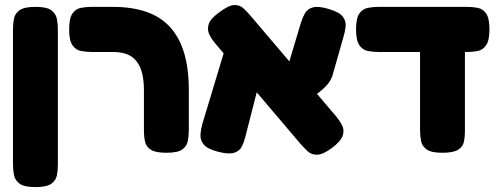

<svg xmlns="http://www.w3.org/2000/svg" viewBox="-20 -614 2040 783"><path d="M124 149Q79 149 60 135Q41 121 37 100Q33 79 33 57V-495Q33 -517 37 -538Q41 -559 60 -572.5Q79 -586 125 -586Q171 -586 189.5 -572Q208 -558 212 -537Q216 -516 216 -494V58Q216 80 212 101Q208 122 189 135.5Q170 149 124 149Z M659 9Q614 9 595 -3.5Q576 -16 571.5 -36Q567 -56 567 -77V-245Q567 -286 559.5 -315.5Q552 -345 536.5 -364.5Q521 -384 497.5 -393Q474 -402 441 -402H355Q332 -402 310.5 -406Q289 -410 275.5 -429.5Q262 -449 262 -494Q262 -540 275.5 -559Q289 -578 310 -582Q331 -586 354 -586H439Q519 -586 577.5 -565.5Q636 -545 674 -503Q712 -461 731 -397.5Q750 -334 750 -247V-84Q750 -61 746 -39.5Q742 -18 723.5 -4.5Q705 9 659 9Z M1333 -10Q1296 17 1272.5 17Q1249 17 1233.5 2Q1218 -13 1204 -29L856 -439Q842 -456 833 -475Q824 -494 831.5 -516.5Q839 -539 876 -565Q913 -593 935.5 -593.5Q958 -594 973.5 -579.5Q989 -565 1004 -547L1352 -138Q1366 -121 1375.5 -102Q1385 -83 1377.5 -60.5Q1370 -38 1333 -10ZM870 5Q826 -6 811 -24.5Q796 -43 797.5 -65Q799 -87 805 -108L901 -426L1055 -347L980 -54Q975 -34 966 -16Q957 2 935 9Q913 16 870 5ZM1210 -179 1135 -280 1207 -521Q1214 -543 1224 -560.5Q1234 -578 1256.5 -584Q1279 -590 1322 -577Q1365 -564 1378.5 -545.5Q1392 -527 1389.5 -505.5Q1387 -484 1380 -461L1335 -303Q1326 -280 1309.5 -263Q1293 -246 1268.5 -227.5Q1244 -209 1210 -179Z M1525 -402Q1502 -402 1480.5 -406Q1459 -410 1445.5 -429.5Q1432 -449 1432 -494Q1432 -540 1445.5 -559Q1459 -578 1480.5 -582Q1502 -586 1524 -586H1884Q1907 -586 1928 -582Q1949 -578 1962.5 -559Q1976 -540 1976 -494Q1976 -449 1962.5 -429.5Q1949 -410 1928 -406Q1907 -402 1883 -402ZM1784 9Q1739 9 1720 -4.5Q1701 -18 1697 -39.5Q1693 -61 1693 -84V-451L1876 -434V-77Q1876 -56 1872 -36Q1868 -16 1848.5 -3.5Q1829 9 1784 9Z"/></svg>

Font: Fredoka Light
Style: Bold
Weight: 700
Version: Version 2.001